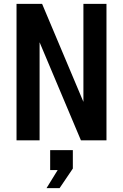

<svg xmlns="http://www.w3.org/2000/svg" viewBox="-20 -730 640 999"><path d="M66 0V-710H199L414 -200V-710H534V0H401L186 -510V0ZM222 249 280 155H241V51H359V147L290 249Z"/></svg>

Font: Geist Mono SemiBold
Style: Regular
Weight: 600
Monospace: yes
Designer: Basement.studio, Andrés Briganti, Mateo Zaragoza
Foundry: Basement.studio, Vercel, Andrés Briganti, Guido Ferreyra, Mateo Zaragoza
Version: Version 1.500; ttfautohint (v1.8.4.7-5d5b)